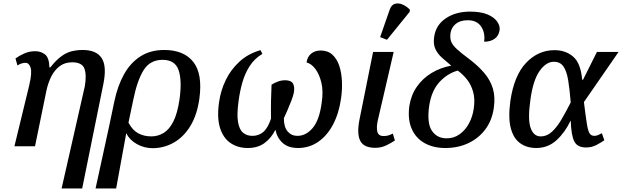

<svg xmlns="http://www.w3.org/2000/svg" viewBox="-20 -831 3535 1091"><path d="M330 240 462 -341Q473 -406 459.5 -441.5Q446 -477 390 -477Q348 -477 318.5 -454.5Q289 -432 271 -395.5Q253 -359 244 -317L179 0H62L146 -346Q163 -418 154 -446Q145 -474 125 -474Q116 -474 104.5 -471Q93 -468 79 -459L68 -499Q89 -514 117.5 -527Q146 -540 180 -540Q212 -540 235.5 -522Q259 -504 261 -448H266Q299 -490 329 -511.5Q359 -533 388.5 -540Q418 -547 450 -547Q528 -547 558 -500.5Q588 -454 567 -352L447 240Z M630 -256Q648 -342 684 -407.5Q720 -473 777 -510Q834 -547 913 -547Q1025 -547 1078.5 -479Q1132 -411 1113 -271Q1100 -178 1062 -115.5Q1024 -53 968 -21Q912 11 847 11Q799 11 757.5 -12.5Q716 -36 699 -72H697L640 240H523L600 -113ZM840 -56Q877 -56 909 -75Q941 -94 964.5 -139.5Q988 -185 1000 -266Q1015 -373 995 -432Q975 -491 904 -491Q833 -491 796.5 -433Q760 -375 738 -267L710 -134Q733 -91 765.5 -73.5Q798 -56 840 -56Z M1225 -252Q1234 -316 1262.5 -375.5Q1291 -435 1340.5 -480.5Q1390 -526 1460 -546L1471 -525Q1426 -498 1399 -456Q1372 -414 1357.5 -363.5Q1343 -313 1336 -259Q1325 -181 1332.5 -137.5Q1340 -94 1361.5 -76.5Q1383 -59 1414 -59Q1450 -59 1476 -81Q1502 -103 1520 -157Q1519 -205 1520 -258.5Q1521 -312 1523 -350Q1539 -360 1559 -367.5Q1579 -375 1600 -375Q1635 -375 1645.5 -355Q1656 -335 1649 -301Q1645 -283 1634.5 -256Q1624 -229 1612.5 -202.5Q1601 -176 1593 -159Q1593 -109 1614.5 -84Q1636 -59 1670 -59Q1719 -59 1757 -104Q1795 -149 1808 -248Q1818 -313 1806 -362Q1794 -411 1771 -440.5Q1748 -470 1722 -476Q1727 -510 1749 -527Q1771 -544 1802 -544Q1843 -544 1869 -520Q1895 -496 1908 -456.5Q1921 -417 1923 -368.5Q1925 -320 1918 -272Q1906 -187 1872.5 -123.5Q1839 -60 1788 -25Q1737 10 1673 10Q1618 10 1586 -19Q1554 -48 1545 -94Q1522 -47 1483.5 -18.5Q1445 10 1388 10Q1331 10 1289.5 -18.5Q1248 -47 1230 -105Q1212 -163 1225 -252Z M2113 9Q2048 9 2027.5 -30Q2007 -69 2022 -148L2100 -536H2217L2127 -148Q2118 -108 2124 -83Q2130 -58 2160 -58Q2176 -58 2187 -61.5Q2198 -65 2212 -72L2224 -33Q2206 -20 2176 -5.5Q2146 9 2113 9ZM2179 -605 2140 -620 2194 -775Q2204 -804 2224.5 -809.5Q2245 -815 2268 -805Q2291 -795 2309 -776L2308 -764Z M2505 10Q2439 9 2390.5 -19Q2342 -47 2319 -100Q2296 -153 2306 -229Q2316 -292 2349.5 -339.5Q2383 -387 2433.5 -417Q2484 -447 2544 -458Q2516 -481 2491.5 -503Q2467 -525 2454 -552.5Q2441 -580 2447 -621Q2456 -688 2512.5 -726.5Q2569 -765 2651 -765Q2712 -765 2750 -749Q2788 -733 2805 -708.5Q2822 -684 2819 -660Q2814 -627 2790.5 -610.5Q2767 -594 2731 -594Q2738 -644 2714 -680Q2690 -716 2638 -716Q2595 -716 2570 -695.5Q2545 -675 2540 -643Q2536 -614 2544 -594Q2552 -574 2576.5 -551.5Q2601 -529 2647 -495Q2698 -456 2732 -416Q2766 -376 2780.5 -328.5Q2795 -281 2786 -218Q2776 -147 2737.5 -95.5Q2699 -44 2639 -16.5Q2579 11 2505 10ZM2515 -45Q2558 -44 2591.5 -68Q2625 -92 2645.5 -131Q2666 -170 2672 -214Q2680 -268 2668.5 -309Q2657 -350 2633.5 -379.5Q2610 -409 2581 -430Q2521 -413 2476.5 -364Q2432 -315 2419 -231Q2405 -132 2433.5 -89Q2462 -46 2515 -45Z M3027 10Q2974 10 2936 -17Q2898 -44 2882.5 -102.5Q2867 -161 2880 -257Q2901 -402 2969.5 -474Q3038 -546 3131 -546Q3194 -546 3237 -509Q3280 -472 3288 -378H3293L3372 -536H3495L3298 -251Q3308 -170 3314.5 -129Q3321 -88 3330 -73.5Q3339 -59 3358 -59Q3368 -59 3378.5 -63.5Q3389 -68 3400 -74L3414 -34Q3397 -22 3370 -7.5Q3343 7 3310 7Q3262 7 3244 -26Q3226 -59 3223 -145H3222Q3191 -79 3142.5 -34.5Q3094 10 3027 10ZM3052 -56Q3088 -56 3117 -83Q3146 -110 3171.5 -154Q3197 -198 3223 -249Q3217 -324 3208.5 -375.5Q3200 -427 3181.5 -453.5Q3163 -480 3127 -480Q3083 -480 3046 -427.5Q3009 -375 2994 -265Q2978 -153 2995 -104.5Q3012 -56 3052 -56Z"/></svg>

Font: Noto Serif Medium
Style: Italic
Weight: 500
Italic angle: -12°
Designer: Monotype Design Team
Foundry: Monotype Imaging Inc.
Version: Version 2.014; ttfautohint (v1.8.4.7-5d5b)